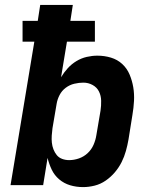

<svg xmlns="http://www.w3.org/2000/svg" viewBox="-20 -755 640 783"><path d="M319 8Q291 8 266 0.5Q241 -7 221.5 -23.5Q202 -40 191 -63Q180 -86 174 -111L156 0H23L120 -585H72V-670H134L144 -735H277L267 -670H367V-585H253L229 -440Q241 -460 256.5 -477Q272 -494 292 -506Q312 -518 334 -523Q356 -528 377 -528Q406 -528 432.5 -520Q459 -512 478.5 -494Q498 -476 508.5 -451Q519 -426 523.5 -399Q528 -372 526.5 -343.5Q525 -315 520 -286L504 -186Q500 -163 493.5 -139.5Q487 -116 476 -94Q465 -72 448.5 -52.5Q432 -33 411 -18.5Q390 -4 366 2Q342 8 319 8ZM262 -102Q282 -102 302 -109Q322 -116 337.5 -130.5Q353 -145 361.5 -164.5Q370 -184 373 -204L390 -304Q393 -324 392.5 -344.5Q392 -365 383.5 -382Q375 -399 357.5 -408.5Q340 -418 320 -418Q302 -418 283 -413.5Q264 -409 248 -397Q232 -385 223 -367.5Q214 -350 211 -332L194 -232Q192 -217 191 -202Q190 -187 191.5 -173Q193 -159 198 -146Q203 -133 211.5 -122.5Q220 -112 233.5 -107Q247 -102 262 -102Z"/></svg>

Font: Iosevka XBd Ex Obl
Style: Regular
Weight: 800
Width: 7
Italic angle: -9°
Monospace: yes
Designer: Belleve Invis
Foundry: Belleve Invis
Version: Version 32.5.0; ttfautohint (v1.8.4)